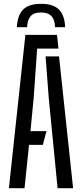

<svg xmlns="http://www.w3.org/2000/svg" viewBox="-20 -982 428 1002"><path d="M194.5 -962Q258 -962 287.8 -932Q317.5 -902 320 -840H267Q267 -877.5 249 -897.2Q231 -917 194.5 -917Q155.5 -917 139 -896.5Q122.5 -876 121.5 -840H68Q71 -902.5 100.8 -932.2Q130.5 -962 194.5 -962ZM26.5 0 112.5 -800H277.5L285 -728.5H174L155.5 -468L139 -297.5H222.5L203.5 -226H131.5L108 0ZM280.5 0 234.5 -469.5 218 -687.5H288L361.5 0Z"/></svg>

Font: Big Shoulders Stencil Text Thin
Style: Regular
Weight: 400
Version: Version 2.001